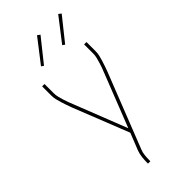

<svg xmlns="http://www.w3.org/2000/svg" viewBox="-295 -1025 1090 1090"><g transform="rotate(-45 250.0 -480.5)"><path d="M187 0V-7Q187 -29 189.5 -50.5Q192 -72 199 -92L240 -195L107 -531Q101 -547 95.5 -563Q90 -579 85 -595Q80 -611 76 -627.5Q72 -644 72 -662V-735H91V-662Q91 -645 95 -629.5Q99 -614 103.5 -598.5Q108 -583 114 -567.5Q120 -552 126 -537L250 -221L374 -537L375 -538V-540Q381 -554 386.5 -569Q392 -584 396.5 -599.5Q401 -615 405 -630.5Q409 -646 409 -662V-735H428V-662Q428 -644 424 -627.5Q420 -611 415 -595Q410 -579 404.5 -563Q399 -547 393 -531L218 -86Q210 -67 208 -47Q206 -27 206 -7V0ZM332 -810 318 -820 427 -961 443 -949ZM162 -810 148 -820 257 -961 273 -949Z"/></g></svg>

Font: Iosevka Term Curly Thin
Style: Regular
Weight: 100
Designer: Belleve Invis
Foundry: Belleve Invis
Version: Version 32.3.0